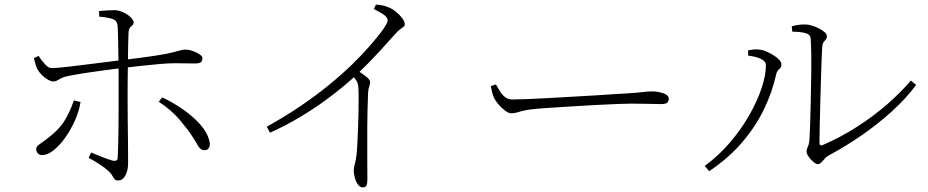

<svg xmlns="http://www.w3.org/2000/svg" viewBox="-20 -774 4020 832"><path d="M375 -113Q397 -104 423 -93.5Q449 -83 468 -78Q477 -76 483 -78Q489 -80 490 -90Q491 -107 492 -143Q493 -179 493.5 -224Q494 -269 494 -313Q494 -357 494 -389Q494 -410 494 -439Q494 -468 493.5 -500Q493 -532 492.5 -563Q492 -594 491.5 -619Q491 -644 490 -658Q489 -683 471 -690.5Q453 -698 410 -702L409 -726Q426 -728 445.5 -729Q465 -730 478 -730Q497 -729 515.5 -720Q534 -711 546.5 -699Q559 -687 559 -677Q559 -669 553.5 -664.5Q548 -660 543 -654Q538 -648 537 -633Q536 -616 535.5 -585.5Q535 -555 534.5 -519Q534 -483 533.5 -448.5Q533 -414 533 -387Q533 -368 533 -332Q533 -296 533.5 -253.5Q534 -211 534.5 -170.5Q535 -130 535 -101.5Q535 -73 535 -66Q535 -47 530 -30Q525 -13 515.5 -2.5Q506 8 492 8Q481 8 476 2Q471 -4 466.5 -13Q462 -22 451 -32Q436 -46 411.5 -62Q387 -78 364 -90ZM127 -522 147 -532Q159 -513 175 -495.5Q191 -478 205 -479Q220 -479 249 -482Q278 -485 314.5 -489.5Q351 -494 387.5 -498.5Q424 -503 455 -507Q486 -511 504 -513Q596 -524 648.5 -532Q701 -540 726.5 -546.5Q752 -553 762.5 -556Q773 -559 781 -559Q798 -559 815.5 -553Q833 -547 845 -538.5Q857 -530 857 -523Q857 -509 850 -504Q843 -499 825 -499Q806 -499 784.5 -499.5Q763 -500 735 -500Q712 -500 670.5 -496.5Q629 -493 585 -488Q541 -483 507 -479Q475 -475 432.5 -469.5Q390 -464 348.5 -457.5Q307 -451 277 -445Q257 -441 246 -435.5Q235 -430 228 -425.5Q221 -421 210 -421Q201 -421 188 -428.5Q175 -436 162.5 -448Q150 -460 142 -474Q138 -482 134 -495Q130 -508 127 -522ZM812 -185Q794 -213 758 -255.5Q722 -298 668 -333L683 -352Q730 -330 773 -300Q816 -270 847 -235.5Q878 -201 887 -164Q892 -146 886 -134.5Q880 -123 866 -123Q849 -123 838 -142.5Q827 -162 812 -185ZM300 -339 329 -332Q323 -293 305 -252.5Q287 -212 263 -178Q239 -144 212.5 -123Q186 -102 163 -102Q150 -102 143.5 -110Q137 -118 137 -127Q137 -136 142.5 -141.5Q148 -147 157 -153Q166 -159 178 -168Q237 -212 261.5 -254Q286 -296 300 -339Z M1600 -735 1609 -754Q1624 -753 1637.5 -750.5Q1651 -748 1664 -742Q1680 -736 1696 -723Q1712 -710 1723 -695Q1734 -680 1734 -669Q1734 -662 1729 -658Q1724 -654 1714.5 -647.5Q1705 -641 1691 -625Q1662 -592 1621.5 -548Q1581 -504 1525 -450Q1505 -431 1470 -401.5Q1435 -372 1387 -337Q1339 -302 1279 -266Q1219 -230 1150 -199L1136 -225Q1217 -270 1284.5 -316Q1352 -362 1407.5 -407.5Q1463 -453 1506 -495Q1549 -537 1580.5 -573Q1612 -609 1633 -637Q1660 -674 1660 -685Q1660 -696 1648 -706.5Q1636 -717 1600 -735ZM1502 -451 1525 -471Q1547 -457 1565.5 -443Q1584 -429 1584 -418Q1584 -410 1580 -399.5Q1576 -389 1575 -372Q1572 -297 1571.5 -224Q1571 -151 1571.5 -92.5Q1572 -34 1572 -2Q1572 24 1567.5 31Q1563 38 1552 38Q1540 38 1531 25.5Q1522 13 1517.5 -4Q1513 -21 1513 -34Q1513 -48 1517.5 -63Q1522 -78 1525 -103Q1527 -120 1528.5 -150.5Q1530 -181 1531.5 -217Q1533 -253 1533.5 -288.5Q1534 -324 1534 -352Q1534 -380 1533 -393Q1532 -410 1526.5 -421Q1521 -432 1502 -451Z M2129 -408Q2138 -392 2147.5 -377Q2157 -362 2169.5 -352.5Q2182 -343 2200 -343Q2221 -343 2262 -344.5Q2303 -346 2355 -349Q2407 -352 2461.5 -355Q2516 -358 2565 -361Q2614 -364 2648 -366.5Q2682 -369 2692 -369Q2742 -372 2764.5 -375Q2787 -378 2806 -378Q2821 -378 2838 -374.5Q2855 -371 2866.5 -364Q2878 -357 2878 -346Q2878 -336 2872 -329.5Q2866 -323 2843 -323Q2818 -323 2789.5 -324Q2761 -325 2718 -325Q2701 -325 2658.5 -323.5Q2616 -322 2561 -319Q2506 -316 2450.5 -312.5Q2395 -309 2349.5 -306Q2304 -303 2282 -300Q2257 -297 2242.5 -293Q2228 -289 2218 -286Q2208 -283 2195 -283Q2184 -283 2168 -295Q2152 -307 2138.5 -323.5Q2125 -340 2119 -354Q2114 -367 2111.5 -377.5Q2109 -388 2107 -401Z M3411 -660Q3428 -665 3441.5 -666.5Q3455 -668 3470 -668Q3483 -668 3499 -663Q3515 -658 3529.5 -650.5Q3544 -643 3553.5 -634.5Q3563 -626 3563 -618Q3563 -608 3558.5 -603Q3554 -598 3549 -591.5Q3544 -585 3543 -571Q3542 -559 3540.5 -520.5Q3539 -482 3537.5 -430Q3536 -378 3534.5 -323.5Q3533 -269 3532 -224Q3531 -179 3531 -156Q3531 -140 3544 -145Q3623 -179 3694.5 -225Q3766 -271 3825.5 -323Q3885 -375 3927 -425L3950 -406Q3907 -348 3846 -292.5Q3785 -237 3715 -188.5Q3645 -140 3574 -102Q3562 -96 3554 -86.5Q3546 -77 3539 -70Q3532 -63 3523 -63Q3517 -63 3509 -69Q3501 -75 3493 -84Q3485 -93 3480 -101.5Q3475 -110 3475 -116Q3475 -125 3477.5 -130.5Q3480 -136 3483.5 -145.5Q3487 -155 3488 -175Q3489 -193 3490.5 -233Q3492 -273 3493 -324.5Q3494 -376 3495 -430Q3496 -484 3495.5 -530.5Q3495 -577 3493 -606Q3492 -624 3472.5 -630Q3453 -636 3413 -637ZM3222 -533V-556Q3231 -558 3245 -559.5Q3259 -561 3272 -559Q3284 -558 3299.5 -551.5Q3315 -545 3330.5 -535.5Q3346 -526 3356 -515.5Q3366 -505 3366 -495Q3366 -481 3356.5 -474.5Q3347 -468 3343 -450Q3327 -377 3291.5 -302.5Q3256 -228 3197.5 -159Q3139 -90 3053 -32L3034 -55Q3095 -100 3144 -157.5Q3193 -215 3227.5 -276Q3262 -337 3280.5 -393Q3299 -449 3299 -491Q3299 -506 3284 -515Q3269 -524 3250.5 -528Q3232 -532 3222 -533Z"/></svg>

Font: Noto Serif SC
Style: Regular
Weight: 200
Designer: Ryoko NISHIZUKA 西塚涼子 (kana & ideographs); Frank Grießhammer (Latin, Greek & Cyrillic); Wenlong ZHANG 张文龙 (bopomofo); San
Foundry: Adobe
Version: Version 2.001;hotconv 1.1.0;makeotfexe 2.6.0